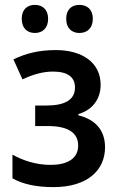

<svg xmlns="http://www.w3.org/2000/svg" viewBox="-20 -756 489 786"><path d="M69 -679C69 -640 92 -621 123 -621C153 -621 177 -640 177 -679C177 -718 153 -736 123 -736C92 -736 69 -718 69 -679ZM251 -679C251 -640 274 -621 305 -621C336 -621 360 -640 360 -679C360 -718 336 -736 305 -736C274 -736 251 -718 251 -679ZM209 -551C143 -551 89 -539 35 -513L72 -431C114 -451 155 -463 197 -463C256 -463 287 -441 287 -398C287 -346 244 -324 169 -324H124V-240H176C261 -240 300 -211 300 -160C300 -105 253 -81 187 -81C126 -81 72 -100 31 -123V-26C73 -2 129 10 199 10C339 10 410 -60 410 -153C410 -228 365 -268 301 -284V-289C356 -305 392 -348 392 -409C392 -500 316 -551 209 -551Z"/></svg>

Font: Noto Sans UI SemiCondensed Medium
Style: Regular
Weight: 500
Width: 4
Designer: Monotype Design Team
Foundry: Monotype Imaging Inc.
Version: Version 1.901